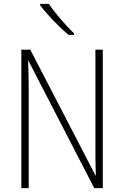

<svg xmlns="http://www.w3.org/2000/svg" viewBox="-20 -970 640 990"><path d="M334 -790H362V-798C320 -837 260 -907 232 -950H187V-943C219 -899 282 -833 334 -790ZM90 0H128V-503C128 -562 127 -607 125 -656H127L466 0H510V-714H472V-220C472 -175 472 -120 474 -66H472L136 -714H90Z"/></svg>

Font: Noto Sans Mono ExtraLight
Style: Regular
Weight: 200
Designer: Monotype Design Team
Foundry: Monotype Imaging Inc.
Version: Version 2.014